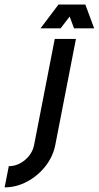

<svg xmlns="http://www.w3.org/2000/svg" viewBox="-57 -641 436 849"><path d="M320.3 -621.1 359.4 -515.6H270.5L251 -567.9L210.9 -515.6H122.1L201.7 -621.1ZM185.1 -468.8H278.8L187.5 0Q177.2 51.8 143.8 94.2Q110.4 136.7 62.7 162.1Q15.1 187.5 -36.6 187.5L-18.1 93.8Q21 93.8 53.5 66.4Q85.9 39.1 93.8 0Z"/></svg>

Font: Lambda
Style: Italic
Weight: 400
Italic angle: -11°
Designer: GGBotNet
Version: 0.22